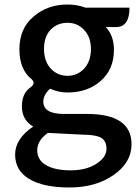

<svg xmlns="http://www.w3.org/2000/svg" viewBox="-20 -584 618 851"><path d="M483 192Q404 247 288 247Q172 247 109 209Q47 172 47 101Q47 31 127 -23Q77 -53 77 -112Q77 -172 117 -198Q139 -216 120 -233Q66 -276 66 -366Q66 -457 128 -510Q190 -564 279 -564Q322 -564 359 -550H554Q554 -464 494 -464H449Q485 -426 485 -363Q485 -276 426 -225Q368 -174 279 -174Q239 -174 202 -191Q172 -164 172 -133Q172 -79 264 -79H365Q563 -79 563 55Q563 137 483 192ZM353 -280Q383 -313 383 -366Q383 -420 353 -451Q324 -483 279 -483Q234 -483 204 -452Q175 -421 175 -367Q175 -313 205 -280Q235 -248 279 -248Q323 -248 353 -280ZM184 148Q224 171 293 171Q362 171 407 142Q452 113 452 76Q452 40 427 26Q402 13 349 13L192 5Q145 39 145 82Q145 125 184 148Z"/></svg>

Font: Swei Half Moon CJK TC
Style: Medium
Weight: 500
Version: Version 2.125